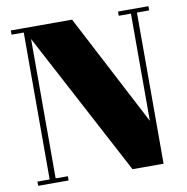

<svg xmlns="http://www.w3.org/2000/svg" viewBox="-79 -776 828 852"><g transform="rotate(-10 335.0 -350.0)"><path d="M645 -681C645 -681 645 -700 645 -700C645 -700 508 -700 508 -700C508 -700 508 -681 508 -681C508 -681 563 -681 563 -681C563 -681 563 -198 563 -198C563 -198 301 -700 301 -700C301 -700 25 -700 25 -700C25 -700 25 -681 25 -681C25 -681 80 -681 80 -681C80 -681 80 -19 80 -19C80 -19 25 -19 25 -19C25 -19 25 0 25 0C25 0 162 0 162 0C162 0 162 -19 162 -19C162 -19 107 -19 107 -19C107 -19 107 -647 107 -647C107 -647 450 0 450 0C450 0 590 0 590 0C590 0 590 -681 590 -681C590 -681 645 -681 645 -681Z"/></g></svg>

Font: Abril Fatface Utterance
Style: Regular
Weight: 500
Designer: Veronika Burian, Jos Scaglione
Foundry: TypeTogether
Version: ""